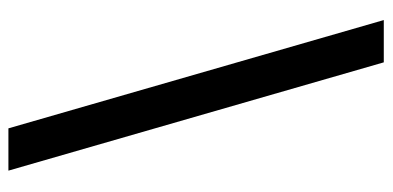

<svg xmlns="http://www.w3.org/2000/svg" viewBox="-252 -556 910 445"><g transform="rotate(-90 202.5 -334.0)"><path d="M378 101H280L29 -769H127Z"/></g></svg>

Font: DM Sans 36pt Medium
Style: Regular
Weight: 500
Designer: Colophon Foundry, Jonny Pinhorn
Foundry: Colophon Foundry
Version: Version 4.004;gftools[0.9.30]